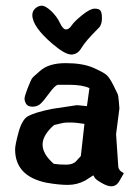

<svg xmlns="http://www.w3.org/2000/svg" viewBox="-20 -651 481 676"><path d="M326.7 -551.8Q280.8 -506.3 267.1 -482.7Q253.4 -459 231 -459Q208.5 -459 163.6 -497.6Q94.2 -557.1 93.8 -597.7Q93.8 -611.8 104.2 -621.3Q114.7 -630.9 127.4 -630.9Q140.1 -630.9 160.2 -612.1Q180.2 -593.3 190.9 -570.3Q201.7 -547.4 212.4 -547.4Q223.1 -547.4 232.2 -561.3Q241.2 -575.2 269.3 -597.9Q297.4 -620.6 313.2 -620.6Q329.1 -620.6 334 -613.3Q338.9 -606 338.9 -586.4Q338.9 -563 326.7 -551.8ZM277.3 -214.8Q247.1 -219.7 227.5 -219.7Q208 -219.7 202.4 -218.3Q196.8 -216.8 170.4 -210.9Q129.9 -175.3 129.9 -141.8Q129.9 -108.4 169.4 -74.2Q187.5 -71.3 212.2 -71.3Q236.8 -71.3 247.3 -82.8Q257.8 -94.2 264.6 -101.6Q271 -158.7 277.3 -214.8ZM400.4 -269.5V-269L388.7 -178.7L396.5 -63.5Q397.5 -56.2 404.3 -48.8L416 -41L401.4 -15.6Q390.6 4.9 372.1 4.9H371.1Q358.4 4.9 337.9 -6.8Q317.4 -18.6 313.7 -24.9Q310.1 -31.2 308.6 -33.7L280.3 -15.6Q251.5 0 219 0Q186.5 0 143.1 -7.8Q33.2 -30.8 33.2 -125Q33.2 -140.6 45.4 -185.5Q57.6 -230.5 79.1 -242.2Q103 -255.4 163.1 -267.6L251 -280.8L286.1 -277.3Q290.5 -309.1 294.9 -340.8Q269.5 -352.5 222.7 -352.5H183.1Q172.4 -349.1 153.1 -322.5Q133.8 -295.9 122.6 -285.6Q111.3 -275.4 94.7 -275.4Q78.1 -275.4 72.3 -284.9Q66.4 -294.4 66.4 -303.5Q66.4 -312.5 77.1 -339.8Q89.4 -370.1 91.8 -373.8Q94.2 -377.4 97.4 -380.4Q100.6 -383.3 103 -385.5Q105.5 -387.7 111.1 -392.6Q116.7 -397.5 121.1 -401.4Q151.4 -428.7 211.2 -428.7Q271 -428.7 307.9 -412.6Q344.7 -396.5 355.5 -386.7Q366.2 -377 379.9 -349.6Q393.6 -322.3 395 -318.4Q396.5 -314.5 398.4 -293.9Q400.4 -273.4 400.4 -269.5Z"/></svg>

Font: Drukaatie burti
Style: Demi
Weight: 600
Version: Version 0.14